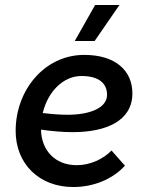

<svg xmlns="http://www.w3.org/2000/svg" viewBox="-20 -746 598 773"><path d="M275 7C356 7 433 -24 483 -79L429 -140C396 -106 344 -81 289 -81C203 -81 147 -139 145 -224C188 -218 231 -214 273 -214C407 -214 513 -259 513 -370C513 -461 446 -525 319 -525C160 -525 43 -384 43 -219C43 -87 137 7 275 7ZM361 -581 461 -726H363L281 -581ZM152 -291C173 -378 235 -440 308 -440C380 -440 411 -409 411 -364C411 -313 345 -284 252 -284C219 -284 185 -287 152 -291Z"/></svg>

Font: Fixel Text 20240404 Medium
Style: Italic
Weight: 500
Width: 4
Italic angle: -10°
Designer: AlfaBravo + MacPaw
Foundry: Kyrylo Tkachov, Marchela Mozhyna, Serhii Makarenko, Maria Weinstein, Zakhar Kryvoshyya
Version: Version 1.211;Glyphs 3.2 (3225)